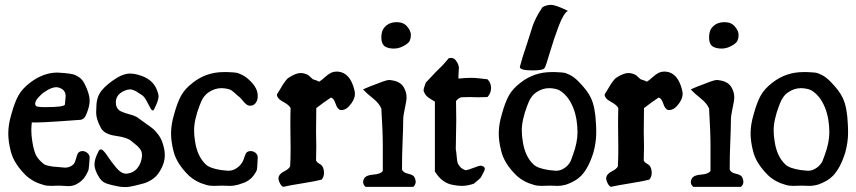

<svg xmlns="http://www.w3.org/2000/svg" viewBox="-20 -760 3481 781"><path d="M109.4 -262.7Q107.4 -243.2 107.4 -231.4Q107.4 -208 111.3 -185.5Q116.2 -153.3 124 -134.3Q131.8 -115.2 151.4 -98.6Q156.2 -93.8 161.6 -90.8Q167 -87.9 174.3 -86.4Q181.6 -85 185.1 -84Q188.5 -83 198.2 -82Q208 -81.1 211.9 -81.1Q215.8 -81.1 227.1 -79.6Q238.3 -78.1 244.1 -78.1Q260.7 -78.1 273.4 -86.9Q280.3 -91.8 283.2 -97.7Q286.1 -103.5 289.1 -114.3Q292 -125 293.9 -129.9Q298.8 -145.5 315.4 -145.5Q326.2 -145.5 335.4 -137.7Q344.7 -129.9 344.7 -119.1V-118.2Q341.8 -76.2 340.3 -69.8Q338.9 -63.5 328.1 -44.9Q314.5 -21.5 287.1 -8.8Q274.4 -2.9 256.8 -2.9Q252 -2.9 239.7 -3.9Q227.5 -4.9 220.7 -4.9Q208 -3.9 188.5 -3.9Q168.9 -3.9 157.2 -7.8Q116.2 -18.6 85.9 -45.9Q35.2 -95.7 23.4 -146.5Q13.7 -184.6 13.7 -217.8Q13.7 -253.9 26.4 -295.9Q39.1 -342.8 54.7 -371.1Q70.3 -399.4 102.5 -423.8Q156.2 -464.8 213.9 -464.8Q221.7 -464.8 241.2 -462.9Q263.7 -460.9 275.9 -458Q288.1 -455.1 301.8 -445.8Q315.4 -436.5 324.2 -418.9Q344.7 -377.9 344.7 -350.6Q344.7 -329.1 333 -299.8Q324.2 -273.4 305.7 -272.5Q294.9 -271.5 223.1 -266.6Q151.4 -261.7 123 -261.7Q110.4 -261.7 109.4 -262.7ZM126 -329.1Q130.9 -324.2 164.1 -324.2Q242.2 -324.2 244.1 -335Q244.1 -340.8 245.6 -352.5Q247.1 -364.3 247.1 -369.1Q247.1 -386.7 234.4 -396.5Q220.7 -405.3 209 -405.3Q189.5 -405.3 162.1 -386.7Q147.5 -377 135.3 -362.8Q123 -348.6 123 -337.9Q123 -334 126 -329.1Z M379.9 -142.6Q383.8 -152.3 390.6 -152.3Q399.4 -152.3 415.5 -127.9Q431.6 -103.5 452.1 -78.6Q472.7 -53.7 492.2 -53.7H496.1Q523.4 -56.6 539.6 -77.1Q555.7 -97.7 557.6 -126V-127.9Q557.6 -135.7 555.7 -142.6Q553.7 -149.4 547.9 -156.2Q542 -163.1 539.1 -166Q536.1 -168.9 525.4 -177.2Q514.6 -185.5 512.7 -187.5Q496.1 -201.2 450.2 -207.5Q404.3 -213.9 390.6 -239.3Q371.1 -275.4 371.1 -301.8Q371.1 -305.7 371.6 -314Q372.1 -322.3 372.1 -328.1Q373 -367.2 394.5 -393.1Q416 -418.9 457 -444.3Q485.4 -460.9 509.8 -460.9Q523.4 -460.9 541 -456.1Q600.6 -440.4 618.2 -394.5Q625 -377.9 625 -367.2Q625 -351.6 607.4 -316.4Q604.5 -310.5 601.6 -310.5Q596.7 -310.5 590.3 -323.2Q584 -335.9 575.2 -351.6Q566.4 -367.2 557.6 -373Q553.7 -375 545.4 -380.9Q537.1 -386.7 532.7 -389.2Q528.3 -391.6 521.5 -394Q514.6 -396.5 508.8 -396.5Q505.9 -396.5 496.1 -394.5Q451.2 -379.9 451.2 -343.8Q451.2 -336.9 452.1 -333Q456.1 -314.5 471.7 -307.1Q487.3 -299.8 510.3 -293.9Q533.2 -288.1 545.9 -277.3Q554.7 -270.5 575.7 -255.9Q596.7 -241.2 605 -233.9Q613.3 -226.6 624.5 -211.4Q635.7 -196.3 641.6 -177.7Q650.4 -151.4 650.4 -128.9Q650.4 -92.8 625 -55.7Q613.3 -39.1 596.7 -28.8Q580.1 -18.6 568.8 -15.1Q557.6 -11.7 529.3 -4.9Q505.9 1 488.3 1Q469.7 1 446.3 -4.9Q445.3 -4.9 439 -6.3Q432.6 -7.8 431.2 -8.3Q429.7 -8.8 424.3 -10.3Q418.9 -11.7 417.5 -12.2Q416 -12.7 411.6 -14.2Q407.2 -15.6 405.3 -17.1Q403.3 -18.6 399.9 -20.5Q396.5 -22.5 394 -24.9Q391.6 -27.3 389.2 -30.3Q386.7 -33.2 384.8 -36.1Q364.3 -67.4 364.3 -91.8Q364.3 -112.3 379.9 -142.6Z M999 -330.1Q999 -330.1 996.1 -330.1Q984.4 -330.1 971.2 -346.2Q958 -362.3 954.1 -365.2Q947.3 -370.1 939 -377.9Q930.7 -385.7 923.3 -391.1Q916 -396.5 906.2 -398.4Q892.6 -401.4 880.9 -401.4Q853.5 -401.4 829.1 -384.8Q805.7 -370.1 792 -331.1Q769.5 -272.5 769.5 -229.5Q769.5 -208 773.4 -185.5Q782.2 -124 817.4 -90.8Q834 -75.2 878.9 -68.4Q881.8 -68.4 892.6 -66.9Q903.3 -65.4 908.2 -65.4Q925.8 -65.4 939.5 -74.2Q950.2 -80.1 958 -89.4Q965.8 -98.6 968.8 -106Q971.7 -113.3 977.5 -129.9Q982.4 -145.5 999 -145.5Q1010.7 -145.5 1019.5 -138.2Q1028.3 -130.9 1028.3 -120.1V-118.2Q1028.3 -110.4 1027.3 -98.6Q1026.4 -73.2 1024.4 -67.4Q1022.5 -61.5 1012.7 -47.9Q1011.7 -45.9 1010.7 -44.9Q1002.9 -34.2 991.7 -26.9Q980.5 -19.5 974.6 -17.6Q968.8 -15.6 949.2 -8.8Q931.6 -3.9 914.1 -3.9Q909.2 -3.9 898.9 -4.4Q888.7 -4.9 882.8 -4.9Q870.1 -3.9 850.6 -3.9Q831.1 -3.9 819.3 -7.8Q778.3 -18.6 748 -45.9Q697.3 -95.7 685.5 -146.5Q675.8 -184.6 675.8 -217.8Q675.8 -253.9 688.5 -295.9Q701.2 -342.8 716.8 -371.1Q732.4 -399.4 764.6 -423.8Q819.3 -466.8 890.6 -466.8H904.3Q929.7 -465.8 939.9 -464.4Q950.2 -462.9 966.3 -454.6Q982.4 -446.3 999 -429.7Q1028.3 -400.4 1028.3 -371.1Q1028.3 -362.3 1027.3 -357.4Q1020.5 -331.1 999 -330.1Z M1131.8 0Q1122.1 -3.9 1115.2 -22.5Q1110.4 -35.2 1115.2 -44.9Q1121.1 -55.7 1137.7 -64Q1154.3 -72.3 1160.2 -83Q1162.1 -111.3 1162.1 -156.2Q1162.1 -169.9 1161.6 -201.7Q1161.1 -233.4 1161.1 -254.9Q1161.1 -294.9 1162.1 -320.3Q1156.2 -333 1131.3 -346.2Q1106.4 -359.4 1106.4 -376Q1111.3 -382.8 1120.6 -398.9Q1129.9 -415 1132.3 -418.5Q1134.8 -421.9 1141.6 -431.2Q1148.4 -440.4 1153.3 -443.4Q1158.2 -446.3 1165.5 -450.7Q1172.9 -455.1 1183.6 -459Q1192.4 -462.9 1203.1 -462.9Q1218.8 -462.9 1234.4 -454.1Q1248 -441.4 1251 -439Q1253.9 -436.5 1260.3 -435.1Q1266.6 -433.6 1278.3 -427.7Q1288.1 -433.6 1300.3 -444.8Q1312.5 -456.1 1323.7 -462.4Q1335 -468.8 1350.6 -468.8H1354.5Q1403.3 -464.8 1420.9 -396.5Q1423.8 -385.7 1423.8 -377.9Q1423.8 -360.4 1410.2 -340.8Q1390.6 -312.5 1370.1 -312.5H1365.2Q1352.5 -315.4 1345.2 -337.9Q1337.9 -360.4 1326.2 -363.3Q1293.9 -341.8 1266.6 -320.3Q1265.6 -273.4 1265.6 -226.6Q1265.6 -210.9 1266.1 -193.4Q1266.6 -175.8 1266.6 -162.1Q1266.6 -157.2 1266.1 -139.6Q1265.6 -122.1 1265.6 -107.4Q1268.6 -99.6 1279.3 -93.8Q1290 -87.9 1293 -80.1Q1297.9 -70.3 1297.9 -56.6Q1297.9 -40 1288.1 -29.3Q1266.6 -23.4 1211.9 -14.6Q1157.2 -5.9 1131.8 0Z M1576.2 -562.5Q1551.8 -564.5 1542 -574.2Q1531.2 -585 1531.2 -607.4Q1531.2 -632.8 1542 -646.5Q1557.6 -666 1581.1 -668.9Q1583 -668.9 1587.4 -669.4Q1591.8 -669.9 1593.8 -669.9Q1622.1 -669.9 1636.7 -651.4Q1651.4 -634.8 1651.4 -617.2Q1651.4 -605.5 1647.5 -596.7Q1643.6 -583 1616.2 -570.3Q1599.6 -562.5 1583 -562.5ZM1457 -396.5Q1482.4 -408.2 1512.7 -418.9Q1514.6 -419.9 1534.2 -427.2Q1553.7 -434.6 1564.5 -434.6Q1566.4 -434.6 1568.8 -434.1Q1571.3 -433.6 1572.3 -433.6Q1608.4 -428.7 1622.1 -405.3Q1633.8 -385.7 1633.8 -364.3Q1633.8 -350.6 1627 -320.3Q1620.1 -290 1620.1 -271.5Q1620.1 -239.3 1617.7 -186Q1615.2 -132.8 1615.2 -70.3Q1620.1 -57.6 1640.6 -53.2Q1661.1 -48.8 1666 -39.1Q1670.9 -29.3 1670.9 -20.5Q1670.9 -8.8 1661.1 0H1466.8Q1457 -8.8 1457 -19.5Q1457 -26.4 1460.9 -33.2Q1468.8 -47.9 1498.5 -49.8Q1528.3 -51.8 1537.1 -64.5V-106.4V-168Q1537.1 -222.7 1531.2 -318.4Q1522.5 -339.8 1497.1 -359.9Q1471.7 -379.9 1457 -396.5Z M1962.9 -437.5Q1977.5 -422.9 1977.5 -402.3Q1977.5 -380.9 1962.9 -365.2Q1946.3 -364.3 1925.8 -364.3Q1918 -364.3 1907.7 -364.7Q1897.5 -365.2 1890.6 -365.2Q1872.1 -365.2 1856.4 -364.3Q1841.8 -359.4 1835 -348.6Q1835.9 -314.5 1835.9 -270.5Q1835.9 -264.6 1834 -153.3Q1835.9 -144.5 1837.4 -126.5Q1838.9 -108.4 1840.8 -100.1Q1842.8 -91.8 1851.1 -82Q1859.4 -72.3 1874 -67.4Q1883.8 -68.4 1905.8 -77.1Q1927.7 -85.9 1935.5 -85.9Q1936.5 -85.9 1938.5 -85.9L1940.4 -85Q1952.1 -82 1952.1 -73.2Q1952.1 -66.4 1937.5 -41Q1934.6 -36.1 1931.2 -33.2Q1927.7 -30.3 1920.4 -23.9Q1913.1 -17.6 1907.2 -12.7Q1880.9 -3.9 1859.4 -3.9Q1841.8 -3.9 1823.2 -7.8Q1778.3 -14.6 1749 -62.5V-142.6V-346.7Q1746.1 -348.6 1739.3 -352.5Q1732.4 -356.4 1729 -358.9Q1725.6 -361.3 1720.2 -365.2Q1714.8 -369.1 1711.4 -374Q1708 -378.9 1705.1 -384.8Q1703.1 -388.7 1703.1 -392.6Q1703.1 -400.4 1711.9 -423.8Q1737.3 -451.2 1752.4 -466.8Q1767.6 -482.4 1769.5 -483.9Q1771.5 -485.4 1774.4 -488.3Q1777.3 -491.2 1782.7 -497.1Q1788.1 -502.9 1805.7 -523.4Q1809.6 -524.4 1815.4 -524.4Q1829.1 -524.4 1837.9 -508.8Q1846.7 -495.1 1846.7 -482.4Q1846.7 -478.5 1845.7 -467.8Q1844.7 -457 1844.7 -449.2V-440.4Q1877.9 -443.4 1895.5 -443.4Q1912.1 -443.4 1933.1 -440.9Q1954.1 -438.5 1962.9 -437.5Z M2290 -715.8Q2272.5 -706.1 2252.4 -653.3Q2232.4 -600.6 2216.3 -545.4Q2200.2 -490.2 2195.3 -483.4Q2189.5 -473.6 2147.5 -473.6Q2094.7 -473.6 2094.7 -487.3V-488.3Q2104.5 -526.4 2123 -580.1Q2128.9 -596.7 2135.7 -619.6Q2142.6 -642.6 2147 -655.3Q2151.4 -668 2161.1 -688Q2170.9 -708 2186.5 -730.5Q2203.1 -740.2 2220.7 -740.2Q2241.2 -740.2 2290 -715.8ZM2162.1 -384.8Q2138.7 -370.1 2125 -331.1Q2102.5 -272.5 2102.5 -229.5Q2102.5 -208 2106.4 -185.5Q2115.2 -124 2150.4 -90.8Q2167 -75.2 2211.9 -68.4Q2214.8 -68.4 2225.6 -66.9Q2236.3 -65.4 2241.2 -65.4Q2258.8 -65.4 2272.5 -74.2Q2283.2 -80.1 2291 -89.4Q2298.8 -98.6 2301.8 -106Q2304.7 -113.3 2310.5 -129.9Q2329.1 -179.7 2329.1 -221.7Q2329.1 -247.1 2325.2 -271.5Q2316.4 -327.1 2287.1 -365.2Q2263.7 -393.6 2239.3 -398.4Q2225.6 -401.4 2213.9 -401.4Q2186.5 -401.4 2162.1 -384.8ZM2215.8 -4.9Q2203.1 -3.9 2183.6 -3.9Q2164.1 -3.9 2152.3 -7.8Q2111.3 -18.6 2081.1 -45.9Q2030.3 -95.7 2018.6 -146.5Q2008.8 -184.6 2008.8 -217.8Q2008.8 -253.9 2021.5 -295.9Q2034.2 -342.8 2049.8 -371.1Q2065.4 -399.4 2097.7 -423.8Q2152.3 -466.8 2223.6 -466.8H2237.3Q2262.7 -465.8 2272.9 -464.4Q2283.2 -462.9 2299.3 -454.6Q2315.4 -446.3 2332 -429.7Q2370.1 -391.6 2383.8 -361.3Q2401.4 -324.2 2404.3 -255.9Q2405.3 -243.2 2405.3 -220.7Q2405.3 -180.7 2393.6 -138.7Q2374 -76.2 2343.8 -44.9Q2322.3 -22.5 2282.2 -8.8Q2264.6 -3.9 2247.1 -3.9Q2242.2 -3.9 2231.9 -4.4Q2221.7 -4.9 2215.8 -4.9Z M2464.8 0Q2455.1 -3.9 2448.2 -22.5Q2443.4 -35.2 2448.2 -44.9Q2454.1 -55.7 2470.7 -64Q2487.3 -72.3 2493.2 -83Q2495.1 -111.3 2495.1 -156.2Q2495.1 -169.9 2494.6 -201.7Q2494.1 -233.4 2494.1 -254.9Q2494.1 -294.9 2495.1 -320.3Q2489.3 -333 2464.4 -346.2Q2439.5 -359.4 2439.5 -376Q2444.3 -382.8 2453.6 -398.9Q2462.9 -415 2465.3 -418.5Q2467.8 -421.9 2474.6 -431.2Q2481.4 -440.4 2486.3 -443.4Q2491.2 -446.3 2498.5 -450.7Q2505.9 -455.1 2516.6 -459Q2525.4 -462.9 2536.1 -462.9Q2551.8 -462.9 2567.4 -454.1Q2581.1 -441.4 2584 -439Q2586.9 -436.5 2593.3 -435.1Q2599.6 -433.6 2611.3 -427.7Q2621.1 -433.6 2633.3 -444.8Q2645.5 -456.1 2656.7 -462.4Q2668 -468.8 2683.6 -468.8H2687.5Q2736.3 -464.8 2753.9 -396.5Q2756.8 -385.7 2756.8 -377.9Q2756.8 -360.4 2743.2 -340.8Q2723.6 -312.5 2703.1 -312.5H2698.2Q2685.5 -315.4 2678.2 -337.9Q2670.9 -360.4 2659.2 -363.3Q2627 -341.8 2599.6 -320.3Q2598.6 -273.4 2598.6 -226.6Q2598.6 -210.9 2599.1 -193.4Q2599.6 -175.8 2599.6 -162.1Q2599.6 -157.2 2599.1 -139.6Q2598.6 -122.1 2598.6 -107.4Q2601.6 -99.6 2612.3 -93.8Q2623 -87.9 2626 -80.1Q2630.9 -70.3 2630.9 -56.6Q2630.9 -40 2621.1 -29.3Q2599.6 -23.4 2544.9 -14.6Q2490.2 -5.9 2464.8 0Z M2909.2 -562.5Q2884.8 -564.5 2875 -574.2Q2864.3 -585 2864.3 -607.4Q2864.3 -632.8 2875 -646.5Q2890.6 -666 2914.1 -668.9Q2916 -668.9 2920.4 -669.4Q2924.8 -669.9 2926.8 -669.9Q2955.1 -669.9 2969.7 -651.4Q2984.4 -634.8 2984.4 -617.2Q2984.4 -605.5 2980.5 -596.7Q2976.6 -583 2949.2 -570.3Q2932.6 -562.5 2916 -562.5ZM2790 -396.5Q2815.4 -408.2 2845.7 -418.9Q2847.7 -419.9 2867.2 -427.2Q2886.7 -434.6 2897.5 -434.6Q2899.4 -434.6 2901.9 -434.1Q2904.3 -433.6 2905.3 -433.6Q2941.4 -428.7 2955.1 -405.3Q2966.8 -385.7 2966.8 -364.3Q2966.8 -350.6 2960 -320.3Q2953.1 -290 2953.1 -271.5Q2953.1 -239.3 2950.7 -186Q2948.2 -132.8 2948.2 -70.3Q2953.1 -57.6 2973.6 -53.2Q2994.1 -48.8 2999 -39.1Q3003.9 -29.3 3003.9 -20.5Q3003.9 -8.8 2994.1 0H2799.8Q2790 -8.8 2790 -19.5Q2790 -26.4 2793.9 -33.2Q2801.8 -47.9 2831.5 -49.8Q2861.3 -51.8 2870.1 -64.5V-106.4V-168Q2870.1 -222.7 2864.3 -318.4Q2855.5 -339.8 2830.1 -359.9Q2804.7 -379.9 2790 -396.5Z M3186.5 -384.8Q3163.1 -370.1 3149.4 -331.1Q3127 -272.5 3127 -229.5Q3127 -208 3130.9 -185.5Q3139.6 -124 3174.8 -90.8Q3191.4 -75.2 3236.3 -68.4Q3239.3 -68.4 3250 -66.9Q3260.7 -65.4 3265.6 -65.4Q3283.2 -65.4 3296.9 -74.2Q3307.6 -80.1 3315.4 -89.4Q3323.2 -98.6 3326.2 -106Q3329.1 -113.3 3335 -129.9Q3353.5 -179.7 3353.5 -221.7Q3353.5 -247.1 3349.6 -271.5Q3340.8 -327.1 3311.5 -365.2Q3288.1 -393.6 3263.7 -398.4Q3250 -401.4 3238.3 -401.4Q3210.9 -401.4 3186.5 -384.8ZM3240.2 -4.9Q3227.5 -3.9 3208 -3.9Q3188.5 -3.9 3176.8 -7.8Q3135.7 -18.6 3105.5 -45.9Q3054.7 -95.7 3043 -146.5Q3033.2 -184.6 3033.2 -217.8Q3033.2 -253.9 3045.9 -295.9Q3058.6 -342.8 3074.2 -371.1Q3089.8 -399.4 3122.1 -423.8Q3176.8 -466.8 3248 -466.8H3261.7Q3287.1 -465.8 3297.4 -464.4Q3307.6 -462.9 3323.7 -454.6Q3339.8 -446.3 3356.4 -429.7Q3394.5 -391.6 3408.2 -361.3Q3425.8 -324.2 3428.7 -255.9Q3429.7 -243.2 3429.7 -220.7Q3429.7 -180.7 3418 -138.7Q3398.4 -76.2 3368.2 -44.9Q3346.7 -22.5 3306.6 -8.8Q3289.1 -3.9 3271.5 -3.9Q3266.6 -3.9 3256.3 -4.4Q3246.1 -4.9 3240.2 -4.9Z"/></svg>

Font: LPEducational
Style: Medium
Weight: 500
Designer: Based on Essays1743, by John Stracke, which says:

Based on the typeface in a 1743 English translation of the essays of 
Version: Version 001.204